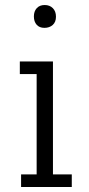

<svg xmlns="http://www.w3.org/2000/svg" viewBox="-20 -745 356 765"><path d="M59 -450V-500H191V-50H266V0H64V-50H126V-450ZM157 -634Q137 -634 126 -646.5Q115 -659 115 -679.5Q115 -700 126.5 -712.5Q138 -725 158 -725Q178 -725 190.5 -712.5Q203 -700 203 -678.5Q203 -657 190 -645.5Q177 -634 157 -634Z"/></svg>

Font: Antic Slab
Style: Regular
Weight: 400
Designer: Santiago Orozco
Foundry: Santiago Orozco
Version: Version 001.002